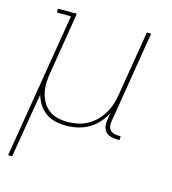

<svg xmlns="http://www.w3.org/2000/svg" viewBox="-109 -610 819 914"><g transform="rotate(15 300.0 -152.5)"><path d="M15 215 133 -501H64V-520H157L108 -220Q103 -195 102 -169Q101 -143 106 -119Q111 -95 122.5 -74Q134 -53 153 -38Q172 -23 196.5 -17Q221 -11 246 -11Q270 -11 295 -16Q320 -21 342.5 -33Q365 -45 384 -63.5Q403 -82 416.5 -104.5Q430 -127 437.5 -150.5Q445 -174 449 -199L502 -520H523L449 -68Q447 -57 448.5 -45.5Q450 -34 456.5 -26Q463 -18 474 -14.5Q485 -11 496 -11H509V8H493Q478 8 463.5 3.5Q449 -1 439.5 -11.5Q430 -22 427.5 -37.5Q425 -53 428 -68L433 -104Q420 -78 399.5 -55.5Q379 -33 353.5 -18.5Q328 -4 300 2Q272 8 245 8Q217 8 191 2Q165 -4 144 -19Q123 -34 109 -56Q95 -78 88 -103L35 215Z"/></g></svg>

Font: Iosevka Etoile Thin Oblique
Style: Regular
Weight: 100
Italic angle: -9°
Designer: Belleve Invis
Foundry: Belleve Invis
Version: Version 15.5.2; ttfautohint (v1.8.4)